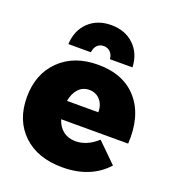

<svg xmlns="http://www.w3.org/2000/svg" viewBox="-139 -872 888 985"><g transform="rotate(20 304.5 -379.0)"><path d="M249 -598.1H126Q129.9 -673.8 177.5 -719.5Q225.1 -765.1 300.8 -765.1Q376.5 -765.1 424.6 -719.5Q472.7 -673.8 476.1 -598.1H353Q351.1 -622.1 336.7 -636.5Q322.3 -650.9 300.8 -650.9Q279.3 -650.9 265.4 -636.7Q251.5 -622.6 249 -598.1ZM306.2 -550.8Q448.2 -550.8 523.2 -462.6Q598.1 -374.5 588.9 -223.1H223.1Q235.4 -184.1 262.9 -163.1Q290.5 -142.1 329.1 -142.1Q393.1 -142.1 449.2 -193.8L554.2 -90.8Q465.8 6.8 312 6.8Q176.3 6.8 97.7 -68.6Q19 -144 19 -270Q19 -397 97.9 -473.9Q176.8 -550.8 306.2 -550.8ZM390.1 -321.8Q390.6 -362.3 367.7 -388.2Q344.7 -414.1 308.1 -414.1Q272.9 -414.1 249.8 -389.2Q226.6 -364.3 219.2 -321.8Z"/></g></svg>

Font: Montserrat-Arabic ExtraBold
Style: Regular
Weight: 800
Designer: Mohamed Gaber
Foundry: Kief Type Foundry
Version: Version 5.008;PS 005.008;hotconv 1.0.88;makeotf.lib2.5.64775